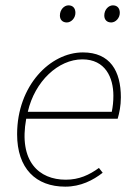

<svg xmlns="http://www.w3.org/2000/svg" viewBox="-20 -686 508 718"><path d="M224 12C282 12 328 -12 364 -40L350 -58C314 -32 276 -14 226 -14C126 -14 49 -82 78 -242H420C426 -262 432 -290 432 -322C432 -420 392 -490 290 -490C168 -490 44 -366 44 -184C44 -56 114 12 224 12ZM84 -268C110 -382 198 -464 288 -464C374 -464 404 -396 404 -328C404 -306 402 -288 398 -268ZM230 -602C246 -602 262 -618 262 -638C262 -656 252 -666 236 -666C220 -666 204 -650 204 -628C204 -612 214 -602 230 -602ZM396 -602C412 -602 428 -618 428 -638C428 -656 418 -666 402 -666C386 -666 370 -650 370 -628C370 -612 380 -602 396 -602Z"/></svg>

Font: Source Sans Pro ExtraLight
Style: Italic
Weight: 200
Italic angle: -11°
Designer: Paul D. Hunt
Foundry: Adobe Systems Incorporated
Version: Version 3.006;hotconv 1.0.111;makeotfexe 2.5.65597